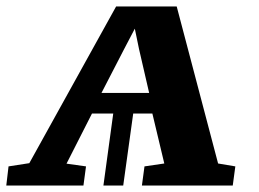

<svg xmlns="http://www.w3.org/2000/svg" viewBox="-34 -576 804 596"><path d="M-14.5 0 -7.5 -59.5 57 -69.5 326.5 -556H514.5L643 -68.5L696.5 -59.5L688.5 0H406.5L414.5 -59.5L476 -68.5L439 -223.5H379.5L348.5 0H287L317.5 -223.5H251.5L172.5 -68L233 -59.5L225 0ZM281 -287.5H429L397.5 -424L384.5 -487L351.5 -424Z"/></svg>

Font: Merriweather ExtraBold
Style: Italic
Weight: 800
Italic angle: -7.8°
Version: Version 2.101